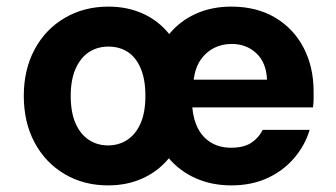

<svg xmlns="http://www.w3.org/2000/svg" viewBox="-20 -549 1017 581"><path d="M307 12Q233 12 175 -22.5Q117 -57 84.5 -118Q52 -179 52 -259Q52 -338 84.5 -399Q117 -460 175.5 -494.5Q234 -529 308 -529Q366 -529 413 -507.5Q460 -486 492 -446Q525 -486 573 -507.5Q621 -529 680 -529Q757 -529 813 -495.5Q869 -462 899 -404Q929 -346 929 -272Q929 -262 929 -249.5Q929 -237 927 -224H562Q565 -187 579.5 -159.5Q594 -132 619.5 -117Q645 -102 679 -102Q718 -102 740.5 -117Q763 -132 775 -156H917Q903 -109 870 -70.5Q837 -32 789 -10Q741 12 680 12Q621 12 572.5 -9.5Q524 -31 491 -70Q459 -31 412 -9.5Q365 12 307 12ZM307 -109Q340 -109 365.5 -126Q391 -143 405.5 -176Q420 -209 420 -259Q420 -308 406 -341.5Q392 -375 367 -391.5Q342 -408 308 -408Q275 -408 249.5 -391.5Q224 -375 209 -341.5Q194 -308 194 -259Q194 -209 208.5 -176Q223 -143 248.5 -126Q274 -109 307 -109ZM566 -308H788Q786 -359 756 -387.5Q726 -416 681 -416Q652 -416 628 -404Q604 -392 587.5 -368.5Q571 -345 566 -308Z"/></svg>

Font: DM Sans 11pt ExtraBold
Style: Regular
Weight: 800
Version: Version 4.004;gftools[0.9.30]